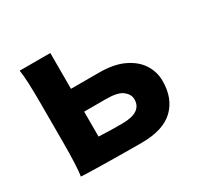

<svg xmlns="http://www.w3.org/2000/svg" viewBox="-114 -637 811 782"><g transform="rotate(-30 291.5 -246.5)"><path d="M68.4 -156.2V-342.3Q68.4 -392.6 66.7 -435.1Q64.9 -477.5 61 -498H205.1V-329.6H336.9Q406.7 -329.6 452.6 -307.6Q498.5 -285.6 521.5 -249.8Q544.4 -213.9 544.4 -170.9Q544.4 -89.4 495.4 -42.2Q446.3 4.9 344.2 4.9Q318.4 4.9 278.8 4.6Q239.3 4.4 196.8 3.7Q154.3 2.9 117.7 2.2Q81.1 1.5 61 0Q64.9 -20.5 66.7 -63.2Q68.4 -106 68.4 -156.2ZM205.1 -222.2V-105Q230 -103.5 258.3 -103Q286.6 -102.5 314.9 -102.5Q407.7 -102.5 407.7 -163.6Q407.7 -186.5 385.7 -204.3Q363.8 -222.2 307.6 -222.2Z"/></g></svg>

Font: Andika
Style: Bold
Weight: 700
Designer: Victor Gaultney, Annie Olsen, Julie Remington, Don Collingsworth, Eric Hays, Becca Hirsbrunner
Foundry: SIL International
Version: Version 6.101